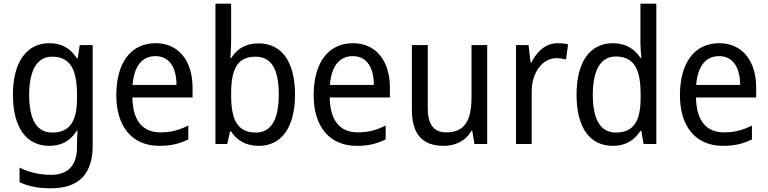

<svg xmlns="http://www.w3.org/2000/svg" viewBox="-20 -780 4162 1040"><path d="M247 -546C124 -546 50 -443 50 -267C50 -89 123 10 247 10C313 10 362 -17 396 -72H400C398 -53 397 -18 397 0V19C397 117 346 167 258 167C194 167 135 153 86 128V207C133 229 188 240 255 240C411 240 482 159 482 8V-536H412L401 -465H396C360 -521 310 -546 247 -546ZM261 -473C355 -473 397 -413 397 -268V-246C397 -119 355 -62 263 -62C180 -62 138 -130 138 -266C138 -399 181 -473 261 -473Z M823 -546C691 -546 610 -443 610 -264C610 -94 696 10 843 10C906 10 951 -1 1000 -25V-100C950 -75 906 -63 849 -63C752 -63 699 -127 697 -252H1023V-306C1023 -447 950 -546 823 -546ZM822 -476C901 -476 936 -409 936 -320H698C706 -421 749 -476 822 -476Z M1232 -563V-760H1147V0H1211L1226 -68H1232C1262 -21 1310 10 1382 10C1502 10 1578 -86 1578 -268C1578 -451 1502 -545 1381 -545C1309 -545 1262 -514 1232 -465H1228C1229 -490 1232 -527 1232 -563ZM1364 -473C1450 -473 1490 -405 1490 -269C1490 -132 1449 -62 1366 -62C1266 -62 1232 -131 1232 -263V-273C1232 -401 1263 -473 1364 -473Z M1892 -546C1760 -546 1679 -443 1679 -264C1679 -94 1765 10 1912 10C1975 10 2020 -1 2069 -25V-100C2019 -75 1975 -63 1918 -63C1821 -63 1768 -127 1766 -252H2092V-306C2092 -447 2019 -546 1892 -546ZM1891 -476C1970 -476 2005 -409 2005 -320H1767C1775 -421 1818 -476 1891 -476Z M2619 -536H2534V-255C2534 -129 2499 -63 2397 -63C2329 -63 2297 -106 2297 -195V-536H2211V-186C2211 -56 2266 10 2383 10C2445 10 2503 -16 2533 -71H2538L2550 0H2619Z M3000 -546C2936 -546 2888 -501 2858 -441H2854L2843 -536H2775V0H2860V-284C2860 -391 2921 -465 2994 -465C3011 -465 3031 -462 3046 -458L3057 -540C3040 -544 3019 -546 3000 -546Z M3300 10C3372 10 3418 -23 3449 -71H3454L3466 0H3535V-760H3449V-545C3449 -524 3452 -489 3454 -467H3449C3418 -514 3370 -546 3300 -546C3179 -546 3103 -450 3103 -267C3103 -84 3178 10 3300 10ZM3316 -62C3232 -62 3191 -134 3191 -266C3191 -396 3231 -474 3315 -474C3416 -474 3450 -404 3450 -269V-248C3450 -123 3411 -62 3316 -62Z M3876 -546C3744 -546 3663 -443 3663 -264C3663 -94 3749 10 3896 10C3959 10 4004 -1 4053 -25V-100C4003 -75 3959 -63 3902 -63C3805 -63 3752 -127 3750 -252H4076V-306C4076 -447 4003 -546 3876 -546ZM3875 -476C3954 -476 3989 -409 3989 -320H3751C3759 -421 3802 -476 3875 -476Z"/></svg>

Font: Noto Sans Devanagari UI SemiCondensed
Style: Regular
Weight: 400
Width: 4
Designer: Jelle Bosma - Monotype Design Team
Foundry: Monotype Imaging Inc.
Version: Version 2.004